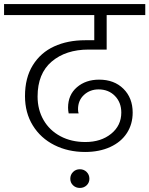

<svg xmlns="http://www.w3.org/2000/svg" viewBox="-49 -760 735 945"><path d="M387 -516Q275 -516 205.5 -457Q136 -398 136 -285Q136 -220 165.5 -169Q195 -118 248.5 -89.5Q302 -61 371 -61Q448 -61 498 -101.5Q548 -142 548 -206Q548 -256 516.5 -288Q485 -320 436 -320Q394 -320 364.5 -293Q335 -266 335 -222Q335 -210 338 -202H289Q286 -216 286 -230Q286 -293 329.5 -330.5Q373 -368 439 -368Q513 -368 558.5 -323Q604 -278 604 -206Q604 -149 575.5 -105Q547 -61 493.5 -36.5Q440 -12 370 -12Q286 -12 218.5 -46Q151 -80 112.5 -142.5Q74 -205 74 -287Q74 -377 112.5 -439Q151 -501 217.5 -531.5Q284 -562 370 -562H415V-686H-29V-740H666V-686H476V-516ZM391 120Q391 139 377.5 152Q364 165 344 165Q324 165 310.5 152Q297 139 297 120Q297 100 310.5 86.5Q324 73 344 73Q364 73 377.5 86.5Q391 100 391 120Z"/></svg>

Font: A Bank Premium Light
Style: Regular
Weight: 300
Designer: Ninad Kale (Devanagari), Jonny Pinhorn (Latin), Htun Naung (Myanmar)
Foundry: Indian Type Foundry
Version: 4.004